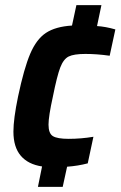

<svg xmlns="http://www.w3.org/2000/svg" viewBox="-20 -716 467 744"><path d="M185 -342Q168 -265 168 -233Q168 -199 185 -188.5Q202 -178 246 -178Q294 -178 342 -186L320 -83Q282 -73 240 -70L223 8H127L143 -71Q89 -79 60.5 -112.5Q32 -146 32 -206Q32 -255 50 -342Q73 -451 97 -507.5Q121 -564 158 -588.5Q195 -613 259 -617L276 -696H373L356 -615Q389 -613 427 -602L405 -500Q356 -507 311 -507Q266 -507 246 -497Q226 -487 213.5 -454.5Q201 -422 185 -342Z"/></svg>

Font: Saira Semi Condensed SemiBold
Style: Italic
Weight: 600
Width: 4
Italic angle: -12°
Designer: Hector Gatti with collaboration of the Omnibus-Type team
Foundry: Omnibus-Type
Version: Version 1.001; ttfautohint (v1.8)